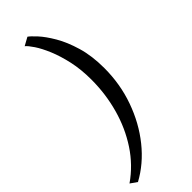

<svg xmlns="http://www.w3.org/2000/svg" viewBox="-331 -879 1066 1066"><g transform="rotate(-45 202.0 -346.0)"><path d="M344.5 -423Q344.5 -297.5 304.2 -184.2Q264 -71 193 17.5Q122 106 29 156.5L-10 129Q75 70 132.5 -17.5Q190 -105 219.2 -210.2Q248.5 -315.5 248.5 -428.5Q248.5 -508 233.8 -574.8Q219 -641.5 197.5 -692.8Q176 -744 154 -777Q132 -810 117.5 -821.5L165.5 -848Q179 -839 208 -807.8Q237 -776.5 268.5 -723Q300 -669.5 322.2 -594.5Q344.5 -519.5 344.5 -423Z"/></g></svg>

Font: Merriweather Text Regular
Style: Italic
Weight: 400
Italic angle: -7.8°
Designer: Eben Sorkin
Foundry: Eben Sorkin
Version: Version 2.100; ttfautohint (v1.7.19-72a1) -l 8 -r 50 -G 200 